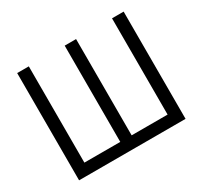

<svg xmlns="http://www.w3.org/2000/svg" viewBox="-163 -1008 1326 1256"><g transform="rotate(-30 500.0 -380.0)"><path d="M98.1 -785.2H186V-58.1H457V-785.2H543V-58.1H814.5V-785.2H902.3V24.9H98.1Z"/></g></svg>

Font: BIZ UDGothic
Style: Regular
Weight: 400
Monospace: yes
Designer: TypeBank Co., Ltd.
Foundry: Morisawa Inc.
Version: Version 1.05